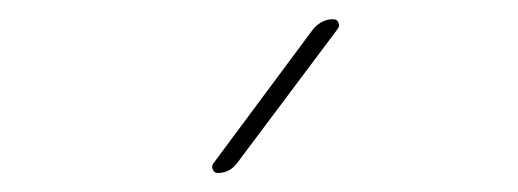

<svg xmlns="http://www.w3.org/2000/svg" viewBox="-20 -770 540 200"><path d="M207 -589.8Q203.1 -589.8 201.7 -593.3Q200.2 -596.7 202.1 -599.6L306.6 -740.2Q315.4 -750 327.1 -750Q331.1 -750 332.5 -746.6Q334 -743.2 332 -740.2L226.6 -599.6Q218.8 -589.8 207 -589.8Z"/></svg>

Font: Rounded-X Mgen+ 1mn thin
Style: Regular
Weight: 100
Designer: [Source Han Sans]
Ryoko NISHIZUKA  (kana & ideographs); Paul D. Hunt (Latin, Greek & Cyrillic); Wenlong ZHANG  (bopomofo
Version: Version 1.059.20150602